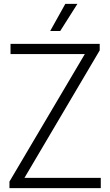

<svg xmlns="http://www.w3.org/2000/svg" viewBox="-20 -965 566 985"><path d="M28.5 0V-33.5L424.5 -703.5L431 -687.5H34V-740H491.5V-706.5L96 -36.5L89.5 -52.5H497V0ZM237.5 -806 315 -945H377L289 -806Z"/></svg>

Font: Encode Sans SemiCondensed Light
Style: Regular
Weight: 300
Width: 4
Designer: Multiple Designers
Foundry: Impallari Type
Version: Version 3.002